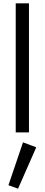

<svg xmlns="http://www.w3.org/2000/svg" viewBox="-20 -800 270 1160"><path d="M119 60 199 90 89 340 31 319ZM75 -780H155V0H75Z"/></svg>

Font: renner_400book
Style: Book
Weight: 400
Version: Version 003.000 ; ttfautohint (v0.97) -l 8 -r 50 -G 200 -x 1